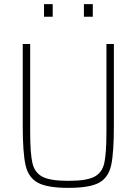

<svg xmlns="http://www.w3.org/2000/svg" viewBox="-20 -901 662 929"><path d="M90 -294V-688H126V-264Q126 -158 137 -111.5Q148 -65 186 -45.5Q224 -26 311 -26Q398 -26 436 -45.5Q474 -65 484.5 -111.5Q495 -158 495 -264V-688H531V-294Q531 -162 518 -102Q505 -42 459.5 -17Q414 8 311 8Q209 8 163 -17Q117 -42 103.5 -102.5Q90 -163 90 -294ZM193 -820V-881H235V-820ZM386 -820V-881H429V-820Z"/></svg>

Font: Saira Semi Condensed Thin
Style: Regular
Weight: 100
Width: 4
Designer: Hector Gatti with collaboration of the Omnibus-Type team
Foundry: Omnibus-Type
Version: Version 1.001; ttfautohint (v1.8)